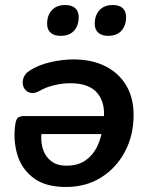

<svg xmlns="http://www.w3.org/2000/svg" viewBox="-20 -736 597 766"><path d="M243 10Q161 10 113.5 -26Q66 -62 49 -119.5Q32 -177 41 -240Q44 -261 52.5 -267Q61 -273 77 -273H413L402 -201H123L147 -216Q141 -179 149.5 -147Q158 -115 182 -95Q206 -75 245 -75Q290 -75 319.5 -95Q349 -115 365.5 -147Q382 -179 387 -214L392 -245Q404 -319 371 -361.5Q338 -404 261 -404Q231 -404 198 -396.5Q165 -389 139 -374Q120 -363 105.5 -365Q91 -367 82 -376.5Q73 -386 71 -400.5Q69 -415 75.5 -429.5Q82 -444 98 -454Q133 -477 181.5 -488Q230 -499 273 -499Q347 -499 401 -471.5Q455 -444 484 -394.5Q513 -345 513 -277Q513 -196 478.5 -131Q444 -66 383.5 -28Q323 10 243 10ZM411 -593Q386 -593 372 -605.5Q358 -618 358 -641Q358 -675 377 -695.5Q396 -716 430 -716Q456 -716 469.5 -703.5Q483 -691 483 -668Q483 -634 464.5 -613.5Q446 -593 411 -593ZM222 -593Q196 -593 182 -605.5Q168 -618 168 -641Q168 -675 187 -695.5Q206 -716 240 -716Q266 -716 280 -703.5Q294 -691 294 -668Q294 -634 275.5 -613.5Q257 -593 222 -593Z"/></svg>

Font: Nunito ExtraLight
Style: Italic
Weight: 200
Italic angle: -9°
Designer: Vernon Adams
Foundry: Vernon Adams
Version: Version 3.602